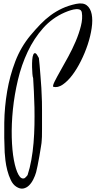

<svg xmlns="http://www.w3.org/2000/svg" viewBox="-20 -617 591 1140"><path d="M76.2 491.2Q56.6 478.5 43.9 451.7Q31.2 424.8 23.4 394.5Q15.6 364.3 12.2 335Q8.8 305.7 7.8 288.1Q3.9 204.1 5.4 110.8Q6.8 17.6 22.5 -74.7Q38.1 -167 70.8 -252.4Q103.5 -337.9 161.1 -407.2Q191.4 -443.4 220.2 -473.1Q249 -502.9 280.8 -526.4Q312.5 -549.8 349.1 -566.9Q385.7 -584 431.6 -593.8Q473.6 -602.5 495.6 -585Q517.6 -567.4 524.4 -532.7Q531.2 -498 524.4 -450.7Q517.6 -403.3 501 -353Q484.4 -302.7 460.4 -254.9Q436.5 -207 409.2 -170.9Q381.8 -134.8 352.5 -114.7Q323.2 -94.7 295.9 -101.6Q292 -108.4 304.7 -133.8Q317.4 -159.2 338.4 -196.3Q359.4 -233.4 384.3 -278.8Q409.2 -324.2 429.2 -371.1Q449.2 -418 460.4 -462.9Q471.7 -507.8 465.8 -543Q462.9 -558.6 448.2 -561.5Q433.6 -564.5 416.5 -560.5Q399.4 -556.6 383.8 -550.8Q368.2 -544.9 364.3 -543Q290 -510.7 235.8 -449.7Q181.6 -388.7 144.5 -310.1Q107.4 -231.4 86.4 -142.6Q65.4 -53.7 56.6 32.7Q47.9 119.1 49.8 197.8Q51.8 276.4 62.5 333.5Q73.2 390.6 89.8 420.4Q106.4 450.2 127 440.4Q128.9 439.5 135.3 432.6Q141.6 425.8 143.6 422.9Q157.2 381.8 166 333Q174.8 284.2 179.2 231.4Q183.6 178.7 184.6 125Q185.5 71.3 184.6 21Q183.6 -29.3 181.2 -74.2Q178.7 -119.1 176.8 -153.3Q173.8 -160.2 172.4 -178.7Q170.9 -197.3 170.4 -218.8Q169.9 -240.2 171.4 -261.2Q172.9 -282.2 177.7 -293Q182.6 -303.7 190.4 -300.8Q198.2 -297.9 210.9 -272.5Q212.9 -259.8 215.3 -228.5Q217.8 -197.3 220.7 -161.6Q223.6 -126 225.6 -94.7Q227.5 -63.5 227.5 -50.8Q228.5 -37.1 229 -13.2Q229.5 10.7 229.5 38.1V150.4Q229.5 175.8 229 194.8Q228.5 213.9 227.5 219.7Q227.5 228.5 223.1 254.4Q218.8 280.3 213.9 310.1Q209 339.8 203.1 367.2Q197.3 394.5 194.3 406.2Q188.5 426.8 177.7 448.2Q167 469.7 151.9 484.4Q136.7 499 117.7 502.4Q98.6 505.9 76.2 491.2Z"/></svg>

Font: Over the Rainbow
Style: Regular
Weight: 400
Designer: Kimberly Geswein
Foundry: Kimberly Geswein
Version: Version 1.002 2010